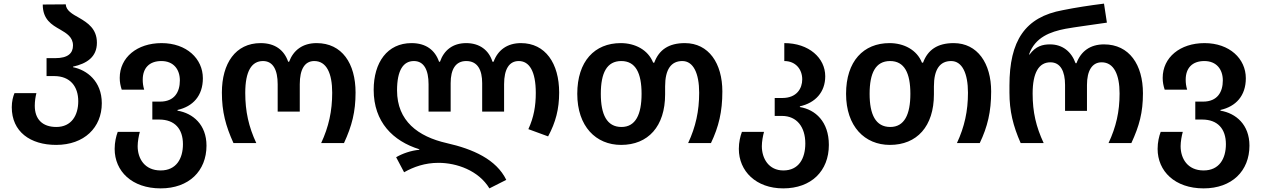

<svg xmlns="http://www.w3.org/2000/svg" viewBox="-20 -790 6963 1060"><path d="M290 10C445 10 542 -86 542 -220C542 -342 459 -404 383 -419V-422C459 -439 515 -475 515 -554C515 -631 464 -664 418 -691C378 -713 345 -732 343 -766L216 -765C216 -682 266 -653 312 -627C348 -606 383 -585 383 -539C383 -496 355 -469 285 -469H237V-370H279C368 -370 412 -312 412 -231C412 -154 375 -89 291 -89C214 -89 172 -132 172 -206C172 -232 176 -256 181 -276H60C52 -257 45 -230 45 -198C45 -63 147 10 290 10Z M867 250C1023 250 1120 154 1120 14C1120 -102 1045 -165 960 -179V-183C1045 -202 1100 -261 1100 -358C1100 -466 1010 -552 872 -552C737 -552 641 -473 641 -360C641 -336 645 -317 652 -295H776C770 -315 768 -332 768 -350C768 -414 804 -453 871 -453C938 -453 973 -407 973 -346C973 -282 943 -229 864 -229H821V-130H859C945 -130 990 -78 990 6C990 86 953 151 867 151C778 151 740 85 740 17C740 -8 746 -41 752 -62H630C621 -38 613 -5 613 32C613 155 708 250 867 250Z M1269 0H1395C1353 -90 1334 -175 1334 -277C1334 -397 1369 -453 1432 -453C1488 -453 1513 -403 1513 -325V-174H1635V-325C1635 -407 1662 -453 1715 -453C1783 -453 1814 -385 1814 -278C1814 -177 1795 -90 1753 0H1879C1923 -95 1943 -173 1943 -279C1943 -440 1868 -552 1728 -552C1651 -552 1600 -513 1576 -449H1571C1549 -513 1499 -552 1419 -552C1280 -552 1205 -440 1205 -279C1205 -173 1226 -95 1269 0Z M2682 250 2775 203C2720 90 2592 33 2446 0C2288 -36 2172 -122 2172 -291C2172 -403 2207 -453 2265 -453C2321 -453 2346 -403 2346 -325V-174H2468V-331C2468 -407 2495 -453 2554 -453C2618 -453 2642 -402 2642 -331V-174H2763V-325C2763 -408 2791 -453 2844 -453C2902 -453 2938 -397 2938 -277C2938 -205 2927 -142 2897 -77L3006 -37C3048 -115 3067 -188 3067 -279C3067 -440 2991 -552 2856 -552C2780 -552 2728 -513 2705 -449H2699C2679 -513 2628 -552 2554 -552C2480 -552 2431 -513 2409 -449H2404C2382 -513 2332 -552 2252 -552C2118 -552 2043 -445 2043 -294C2043 -116 2150 -11 2295 34V37C2249 41 2201 58 2167 78L2211 161C2264 131 2326 109 2401 109C2501 109 2622 151 2682 250Z M3409 10C3558 10 3652 -92 3652 -269V-313C3652 -407 3685 -453 3747 -453C3808 -453 3840 -385 3840 -278C3840 -177 3821 -90 3779 0H3905C3948 -90 3968 -173 3968 -285C3968 -440 3893 -552 3761 -552C3672 -552 3618 -515 3592 -444H3586C3558 -515 3486 -552 3407 -552C3263 -552 3167 -452 3167 -272C3167 -92 3270 10 3409 10ZM3411 -89C3330 -89 3297 -158 3297 -272C3297 -387 3330 -453 3410 -453C3489 -453 3522 -387 3522 -272C3522 -158 3489 -89 3411 -89Z M4304 250C4459 250 4556 154 4556 10C4556 -119 4481 -185 4396 -199V-203C4481 -222 4536 -281 4536 -369C4536 -470 4446 -552 4310 -552V-453C4373 -453 4409 -407 4409 -352C4409 -302 4379 -249 4299 -249H4257V-150H4297C4380 -150 4426 -88 4426 2C4426 86 4389 151 4305 151C4224 151 4186 85 4186 17C4186 -8 4192 -41 4198 -62H4076C4067 -38 4059 -5 4059 32C4059 155 4154 250 4304 250Z M4893 10C5042 10 5136 -92 5136 -269V-313C5136 -407 5169 -453 5231 -453C5292 -453 5324 -385 5324 -278C5324 -177 5305 -90 5263 0H5389C5432 -90 5452 -173 5452 -285C5452 -440 5377 -552 5245 -552C5156 -552 5102 -515 5076 -444H5070C5042 -515 4970 -552 4891 -552C4747 -552 4651 -452 4651 -272C4651 -92 4754 10 4893 10ZM4895 -89C4814 -89 4781 -158 4781 -272C4781 -387 4814 -453 4894 -453C4973 -453 5006 -387 5006 -272C5006 -158 4973 -89 4895 -89Z M5615 0H5742C5700 -90 5681 -171 5681 -273C5681 -390 5716 -446 5779 -446C5835 -446 5860 -396 5860 -321V-178H5981V-321C5981 -399 6009 -446 6062 -446C6130 -446 6161 -377 6161 -274C6161 -173 6142 -90 6100 0H6226C6270 -95 6290 -169 6290 -275C6290 -432 6215 -545 6075 -545C5998 -545 5947 -506 5923 -441H5918C5895 -505 5846 -545 5777 -545C5736 -545 5698 -535 5664 -489H5661C5694 -585 5780 -615 5862 -631C5917 -641 6011 -653 6091 -665L6075 -770C5995 -760 5917 -748 5848 -734C5638 -696 5553 -564 5553 -318V-279C5553 -177 5573 -95 5615 0Z M6625 250C6781 250 6878 154 6878 14C6878 -102 6803 -165 6718 -179V-183C6803 -202 6858 -261 6858 -358C6858 -466 6768 -552 6630 -552C6495 -552 6399 -473 6399 -360C6399 -336 6403 -317 6410 -295H6534C6528 -315 6526 -332 6526 -350C6526 -414 6562 -453 6629 -453C6696 -453 6731 -407 6731 -346C6731 -282 6701 -229 6622 -229H6579V-130H6617C6703 -130 6748 -78 6748 6C6748 86 6711 151 6625 151C6536 151 6498 85 6498 17C6498 -8 6504 -41 6510 -62H6388C6379 -38 6371 -5 6371 32C6371 155 6466 250 6625 250Z"/></svg>

Font: Noto Sans Georgian SemiBold
Style: Regular
Weight: 600
Designer: Monotype Design Team, Akaki Razmadze
Foundry: Google LLC
Version: Version 2.005